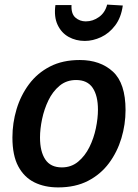

<svg xmlns="http://www.w3.org/2000/svg" viewBox="-20 -804 599 835"><path d="M327 -543Q416 -543 471 -492.5Q526 -442 526 -325Q526 -263 508 -203Q490 -143 454 -94.5Q418 -46 363 -17.5Q308 11 233 11Q174 11 129.5 -11Q85 -33 59.5 -80.5Q34 -128 34 -206Q34 -269 52 -329Q70 -389 106 -437.5Q142 -486 197 -514.5Q252 -543 327 -543ZM311 -456Q269 -456 239 -431Q209 -406 190.5 -367.5Q172 -329 163 -286Q154 -243 154 -206Q154 -145 177 -110.5Q200 -76 249 -76Q290 -76 320 -101Q350 -126 369 -164.5Q388 -203 397 -246.5Q406 -290 406 -327Q406 -388 383 -422Q360 -456 311 -456ZM349 -626Q310 -626 278.5 -643.5Q247 -661 230.5 -696Q214 -731 221 -782H291Q289 -744 308 -727.5Q327 -711 353 -711Q384 -711 410.5 -730Q437 -749 446 -784L514 -780Q507 -728 481 -693.5Q455 -659 419.5 -642.5Q384 -626 349 -626Z"/></svg>

Font: Bitter SemiBold
Style: Italic
Weight: 600
Italic angle: -9°
Designer: Sol Matas, and Bitter project Authors
Foundry: Sol Matas
Version: Version 2.001